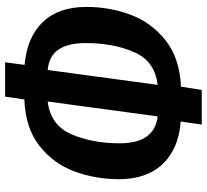

<svg xmlns="http://www.w3.org/2000/svg" viewBox="-49 -720 807 749"><g transform="rotate(-90 354.5 -345.5)"><path d="M391 -43 378 38H243L255 -44Q149 -52 89.5 -114Q30 -176 30 -285Q30 -377 60.5 -459Q91 -541 160.5 -595.5Q230 -650 341 -654L352 -729H486L476 -653Q583 -644 642.5 -582.5Q702 -521 702 -412Q702 -321 671.5 -239.5Q641 -158 571.5 -103Q502 -48 391 -43ZM561 -415Q561 -484 535.5 -521Q510 -558 456 -563L398 -134Q491 -145 526 -226.5Q561 -308 561 -415ZM275 -134 333 -563Q241 -552 205.5 -471Q170 -390 170 -282Q170 -146 275 -134Z"/></g></svg>

Font: Fira Sans Compressed SemiBold
Style: Italic
Weight: 600
Width: 1
Italic angle: -8°
Designer: bBox Type GmbH & Carrois Corporate GbR & Edenspiekermann AG
Foundry: bBox Type GmbH & Carrois Corporate GbR & Edenspiekermann AG
Version: Version 4.301